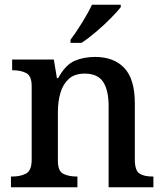

<svg xmlns="http://www.w3.org/2000/svg" viewBox="-20 -786 691 806"><path d="M26 0V-45H32Q66 -45 89.5 -57.5Q113 -70 113 -116V-424Q113 -467 90.5 -479Q68 -491 35 -491H31V-536H206L219 -458H224Q255 -514 293 -530.5Q331 -547 379 -547Q458 -547 502 -500.5Q546 -454 546 -352V-117Q546 -70 565.5 -57.5Q585 -45 619 -45H624V0H436V-341Q436 -406 413.5 -441.5Q391 -477 335 -477Q293 -477 268.5 -454.5Q244 -432 233.5 -395.5Q223 -359 223 -317V-111Q223 -68 245.5 -56.5Q268 -45 301 -45H305V0ZM276 -619Q298 -648 324 -690Q350 -732 366 -766H487V-756Q474 -739 445.5 -710Q417 -681 383.5 -652.5Q350 -624 322 -606H276Z"/></svg>

Font: Noto Serif Bengali Medium
Style: Regular
Weight: 500
Designer: Juan Bruce, Universal Thirst, Indian Type Foundry and the Monotype Design Team.
Foundry: Monotype Imaging Inc.
Version: Version 2.003; ttfautohint (v1.8.4.7-5d5b)